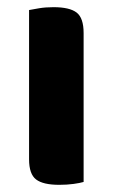

<svg xmlns="http://www.w3.org/2000/svg" viewBox="-20 -508 314 535"><path d="M213 -1Q203 2 185 4.5Q167 7 145 7Q100 7 80.5 -8Q61 -23 61 -64V-480Q71 -482 89 -485Q107 -488 129 -488Q174 -488 193.5 -473Q213 -458 213 -416V-1Z"/></svg>

Font: Baloo 2 Latin
Style: Bold
Weight: 400
Designer: Sarang Kulkarni and Ek Type
Foundry: Ek Type
Version: Version 1.001